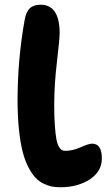

<svg xmlns="http://www.w3.org/2000/svg" viewBox="-20 -808 450 811"><path d="M234.9 -17.1Q215.3 -17.1 199.5 -20Q183.6 -22.9 164.3 -32.2Q145 -41.5 129.9 -57.4Q114.7 -73.2 100.1 -101.3Q85.4 -129.4 75.7 -167Q65.9 -204.6 60.1 -260.3Q54.2 -315.9 54.2 -384.8Q54.2 -556.6 84 -723.1Q89.8 -757.8 106 -772.9Q122.1 -788.1 150.9 -788.1Q231.9 -788.1 231.9 -668Q231.9 -642.6 220.5 -546.6Q209 -450.7 209 -365.2Q209 -313.5 211.7 -276.9Q214.4 -240.2 218.3 -219.7Q222.2 -199.2 229 -188Q235.8 -176.8 241.9 -173.8Q248 -170.9 256.8 -170.9Q286.6 -170.9 320.8 -186Q355 -201.2 369.1 -201.2Q410.2 -201.2 410.2 -138.2Q410.2 -84 359.4 -50.5Q308.6 -17.1 234.9 -17.1Z"/></svg>

Font: Shantell Sans Irregular Bouncy
Style: Bold
Weight: 700
Designer: Stephen Nixon, Anya Danilova, Shantell Martin
Foundry: Arrow Type
Version: Version 1.006;[9816181b4]